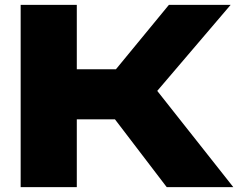

<svg xmlns="http://www.w3.org/2000/svg" viewBox="-20 -770 980 790"><path d="M296 0V-279H453L666 0H940L627 -396L929 -750H675L457 -485H296V-750H65V0Z"/></svg>

Font: Bounded ExtBd
Style: Regular
Weight: 800
Designer: Vlad Churkin
Version: Version 3.0